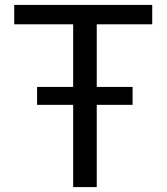

<svg xmlns="http://www.w3.org/2000/svg" viewBox="-20 -762 680 782"><path d="M600 -663V-742H38V-663H278V-408H131V-335H278V0H374V-335H520V-408H374V-663Z"/></svg>

Font: 18Franklin
Style: Regular
Weight: 400
Designer: Pablo Impallari, Rodrigo Fuenzalida (Modified by Dan O. Williams)
Version: Version 0.025;PS 000.025;hotconv 1.0.88;makeotf.lib2.5.64775